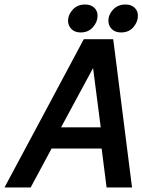

<svg xmlns="http://www.w3.org/2000/svg" viewBox="-27 -832 632 852"><path d="M244 -267H420L386 -530ZM109 0H-7L3 -19Q88 -177 172 -334.5Q256 -492 341 -651L345 -658H475L477 -646Q497 -488 517 -330.5Q537 -173 557 -15L559 0H446L424 -173H202ZM275 -740Q275 -767 296 -789.5Q317 -812 350 -812Q376 -812 391 -798Q406 -784 406 -762Q406 -735 385.5 -711.5Q365 -688 331 -688Q305 -688 290 -703Q275 -718 275 -740ZM454 -740Q454 -767 475 -789.5Q496 -812 530 -812Q555 -812 570 -798Q585 -784 585 -762Q585 -735 565 -711.5Q545 -688 510 -688Q484 -688 469 -703Q454 -718 454 -740Z"/></svg>

Font: Codetta
Style: Bold Italic
Weight: 700
Italic angle: -11°
Designer: Ulrich Proeller
Foundry: PROSA GmbH
Version: Version 2.00;September 29, 2018;FontCreator 11.5.0.2427 64-b